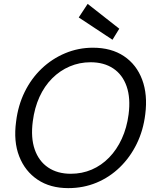

<svg xmlns="http://www.w3.org/2000/svg" viewBox="-20 -958 800 990"><path d="M332 12Q239 12 174 -31.5Q109 -75 79 -152Q49 -229 63 -331Q73 -414 107 -483.5Q141 -553 194.5 -604Q248 -655 316 -683.5Q384 -712 459 -712Q554 -712 619 -668.5Q684 -625 713 -547.5Q742 -470 729 -369Q719 -286 685 -216.5Q651 -147 598 -95.5Q545 -44 477.5 -16Q410 12 332 12ZM345 -62Q403 -62 453 -83.5Q503 -105 542.5 -145.5Q582 -186 608 -242.5Q634 -299 643 -368Q654 -452 633 -512.5Q612 -573 564 -605Q516 -637 447 -637Q390 -637 339.5 -615.5Q289 -594 249 -554Q209 -514 183.5 -458Q158 -402 149 -332Q138 -248 159 -187.5Q180 -127 228 -94.5Q276 -62 345 -62ZM560 -753 386 -868 432 -938 595 -810Z"/></svg>

Font: DM Sans 11pt
Style: Italic
Weight: 400
Italic angle: -10°
Version: Version 4.004;gftools[0.9.30]